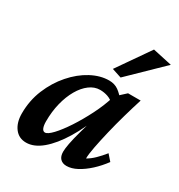

<svg xmlns="http://www.w3.org/2000/svg" viewBox="-161 -770 828 888"><g transform="rotate(30 253.5 -326.5)"><path d="M106.4 7.8Q67.4 7.8 44.9 -22Q22.5 -51.8 22.5 -99.6Q22.5 -168.9 47.4 -229Q72.3 -289.1 112.8 -335.4Q153.3 -381.8 201.7 -407.7Q250 -433.6 296.9 -433.6Q326.2 -433.6 347.2 -418.5Q368.2 -403.3 389.6 -376L359.4 -344.7Q343.8 -361.3 323.7 -368.2Q303.7 -375 282.2 -375Q252.9 -375 226.6 -355.5Q200.2 -335.9 180.2 -301.3Q160.2 -266.6 148.9 -221.2Q137.7 -175.8 137.7 -124Q137.7 -101.6 143.1 -88.9Q148.4 -76.2 159.2 -76.2Q172.9 -76.2 197.8 -102.5Q222.7 -128.9 252 -173.3Q281.2 -217.8 308.1 -271Q335 -324.2 351.6 -378.9L366.2 -393.6L401.4 -425.8H468.8Q454.1 -379.9 439 -326.7Q423.8 -273.4 411.6 -222.2Q399.4 -170.9 391.6 -130.4Q383.8 -89.8 383.8 -67.4Q404.3 -79.1 423.3 -97.7Q442.4 -116.2 461.9 -140.6L489.3 -109.4Q464.8 -76.2 436 -49.8Q407.2 -23.4 377.9 -7.8Q348.6 7.8 322.3 7.8Q300.8 7.8 288.6 -4.9Q276.4 -17.6 276.4 -42Q276.4 -57.6 281.7 -86.4Q287.1 -115.2 300.3 -162.6Q313.5 -210 334 -281.2H343.8Q312.5 -193.4 272.9 -128.4Q233.4 -63.5 190.9 -27.8Q148.4 7.8 106.4 7.8ZM335 -471.7 284.2 -488.3 404.3 -661.1 506.8 -638.7Z"/></g></svg>

Font: Crimson Pro ExtraLight SemiBold
Style: Italic
Weight: 600
Italic angle: -12°
Version: Version 1.002